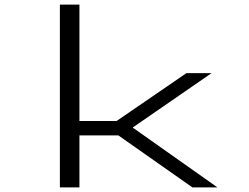

<svg xmlns="http://www.w3.org/2000/svg" viewBox="-20 -820 1090 840"><path d="M822 0 498 -227.5H327.5V0H242V-800H327.5V-290.5H490L795.5 -500H905.5L560.5 -262L931.5 0Z"/></svg>

Font: League Mono Extended Light
Style: Regular
Weight: 300
Width: 9
Designer: Tyler Finck
Foundry: The League of Moveable Type / Tyler Finck
Version: Version 2.210